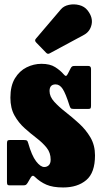

<svg xmlns="http://www.w3.org/2000/svg" viewBox="-20 -828 456 868"><path d="M294 -351Q277 -405 263.5 -425.8Q250 -446.5 231.5 -446.5Q204 -446.5 204 -416.5Q204 -391.5 224.8 -368.5Q245.5 -345.5 276 -321.8Q306.5 -298 337.2 -270Q368 -242 388.8 -206.8Q409.5 -171.5 409.5 -125.5Q409.5 -47 370 -13.8Q330.5 19.5 265.5 19.5Q219 19.5 190 7Q161 -5.5 137 -29Q127 -39 119 -25.5L105 -1.5Q101 4.5 97.8 7.2Q94.5 10 84 10H24.5Q16 10 13.8 6.8Q11.5 3.5 11.5 -5.5V-178.5Q11.5 -187.5 13.5 -191.2Q15.5 -195 24 -195H87.5Q99 -195 102 -192.5Q105 -190 107.5 -181Q123.5 -124.5 143.2 -98.8Q163 -73 180 -73Q192.5 -73 200.8 -81.2Q209 -89.5 209 -106.5Q209 -137.5 190.8 -160.2Q172.5 -183 145.2 -203.8Q118 -224.5 91 -248.8Q64 -273 45.5 -306Q27 -339 27 -386.5Q27 -440 47.5 -473.8Q68 -507.5 100.2 -523.5Q132.5 -539.5 167.5 -539.5Q206 -539.5 229.5 -524.5Q253 -509.5 268 -492Q274 -484.5 278.2 -485Q282.5 -485.5 287 -495L299 -518.5Q302.5 -525.5 306.2 -527.8Q310 -530 320.5 -530H378.5Q391.5 -530 391.5 -516.5V-350Q391.5 -342 389.5 -338.8Q387.5 -335.5 379 -335.5H314Q302.5 -335.5 299.5 -339.2Q296.5 -343 294 -351ZM188.5 -589.5 143 -636.5Q134.5 -645.5 143 -654L255 -785.5Q268 -801 291.2 -806Q314.5 -811 338.2 -805Q362 -799 376 -781Q401 -749 394 -717Q387 -685 359 -670L205 -587Q196 -581.5 188.5 -589.5Z"/></svg>

Font: Besley* Condensed Heavy
Style: Regular
Weight: 800
Width: 3
Designer: Owen Earl
Foundry: indestructible type*
Version: Version 3.000; ttfautohint (v1.8.3)